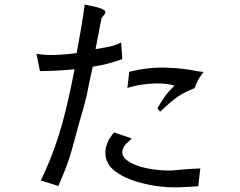

<svg xmlns="http://www.w3.org/2000/svg" viewBox="-20 -751 1040 832"><path d="M474 -177 551 -151Q525 -128 517.5 -116Q510 -104 510 -91Q510 -74 526 -60Q542 -46 570.5 -35Q599 -24 637.5 -18Q676 -12 721 -12Q723 -12 738 -13.5Q753 -15 772.5 -16.5Q792 -18 813 -19.5Q834 -21 848 -21L839 56Q811 58 785 59.5Q759 61 742 61Q697 61 654.5 54.5Q612 48 575 37Q538 26 508.5 10Q479 -6 461 -25Q451 -36 444 -52Q437 -68 436.5 -87.5Q436 -107 444.5 -129.5Q453 -152 474 -177ZM505 -567 510 -495Q490 -488 474.5 -483Q459 -478 444.5 -474.5Q430 -471 415 -468Q400 -465 382 -462Q373 -422 368.5 -401Q364 -380 362 -369Q360 -358 358.5 -351.5Q357 -345 355 -335Q352 -323 348 -307Q344 -291 339.5 -274.5Q335 -258 330 -242.5Q325 -227 322 -215Q305 -150 293.5 -109.5Q282 -69 272 -41.5Q262 -14 253 7Q244 28 233 55L157 31Q179 -15 198 -62Q217 -109 234 -162.5Q251 -216 266 -278Q281 -340 296 -415L303 -451Q267 -447 227.5 -445Q188 -443 153 -443L138 -518Q176 -511 223 -513Q270 -515 312 -521Q316 -543 321.5 -572.5Q327 -602 332 -632Q337 -662 341 -688.5Q345 -715 347 -731Q365 -727 381 -724Q397 -721 409.5 -717Q422 -713 429.5 -708.5Q437 -704 437 -698Q437 -694 433.5 -689.5Q430 -685 420 -673L394 -538Q437 -545 460.5 -550.5Q484 -556 505 -567ZM532 -370 540 -440Q621 -460 696.5 -458Q772 -456 839 -442Q843 -442 848.5 -441Q854 -440 862 -439Q855 -429 845.5 -416Q836 -403 823 -369Q801 -360 783.5 -351.5Q766 -343 749.5 -331.5Q733 -320 715 -304.5Q697 -289 674 -267L662 -282Q673 -301 681 -313Q689 -325 696.5 -335.5Q704 -346 713 -356Q722 -366 736 -380Q724 -384 703 -387Q682 -390 655 -389.5Q628 -389 596.5 -384.5Q565 -380 532 -370Z"/></svg>

Font: D2Coding ligature
Style: Regular
Weight: 400
Monospace: yes
Designer: Yong-Rak Park; Jeong-Hwan Yoon; Sang-Min Lee;
Foundry: NHN Corporation
Version: Version 1.3.2; Build 20180524